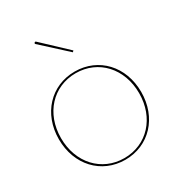

<svg xmlns="http://www.w3.org/2000/svg" viewBox="-180 -872 915 990"><g transform="rotate(-30 277.5 -377.0)"><path d="M326.5 -620 182.5 -755.5C179.5 -758.5 175.5 -757 174 -755.5C172.5 -754 170 -750 173 -747L319.5 -613ZM277.5 -522.5C135.5 -522.5 32.5 -412 32.5 -260C32.5 -108 135.5 2.5 277.5 2.5C419.5 2.5 522.5 -108 522.5 -260C522.5 -412 419.5 -522.5 277.5 -522.5ZM277.5 -512.5C412.5 -512.5 510 -406.5 510 -260C510 -113.5 412.5 -7.5 277.5 -7.5C142.5 -7.5 45 -113.5 45 -260C45 -406.5 142.5 -512.5 277.5 -512.5Z"/></g></svg>

Font: Znikomit
Style: Regular
Weight: 100
Designer: gluk
Foundry: gluk
Version: Version 0.55